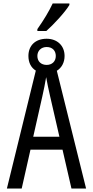

<svg xmlns="http://www.w3.org/2000/svg" viewBox="-20 -1095 540 1115"><path d="M197 -926V-915H249C290 -951 358 -1024 383 -1066V-1075H286C265 -1030 235 -980 197 -926ZM20 0H106L157 -226H343L395 0H480L310 -684C338 -701 355 -732 355 -770C355 -831 311 -870 251 -870C185 -870 145 -830 145 -770C145 -732 160 -702 188 -685ZM251 -718C219 -718 197 -738 197 -770C197 -800 219 -822 251 -822C285 -822 304 -800 304 -770C304 -738 282 -718 251 -718ZM226 -536C234 -571 243 -616 248 -647C253 -616 263 -572 271 -536L325 -301H173Z"/></svg>

Font: Noto Sans Mono ExtraCondensed
Style: Regular
Weight: 400
Width: 2
Designer: Monotype Design Team
Foundry: Monotype Imaging Inc.
Version: Version 2.014